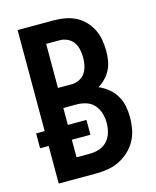

<svg xmlns="http://www.w3.org/2000/svg" viewBox="-111 -812 722 888"><g transform="rotate(-15 250.0 -367.5)"><path d="M59 0V-180H18V-251H59V-735H235Q261 -735 287.5 -730Q314 -725 337.5 -713Q361 -701 379.5 -681.5Q398 -662 409.5 -638.5Q421 -615 425.5 -588.5Q430 -562 430 -536Q430 -513 426.5 -490.5Q423 -468 413 -448Q403 -428 387.5 -411.5Q372 -395 352 -383Q377 -372 398 -355Q419 -338 432.5 -315Q446 -292 451.5 -265.5Q457 -239 457 -212Q457 -183 451.5 -154Q446 -125 432 -99.5Q418 -74 396 -54Q374 -34 348 -21.5Q322 -9 293 -4.5Q264 0 235 0ZM170 -428H235Q254 -428 272 -436.5Q290 -445 300.5 -461Q311 -477 315 -496Q319 -515 319 -534Q319 -553 315 -572Q311 -591 300.5 -606.5Q290 -622 272 -630.5Q254 -639 235 -639H170ZM170 -96H235Q258 -96 280 -103.5Q302 -111 317.5 -128Q333 -145 339.5 -168Q346 -191 346 -214Q346 -237 339.5 -259.5Q333 -282 318 -299.5Q303 -317 280.5 -324.5Q258 -332 235 -332H170V-251H259V-180H170Z"/></g></svg>

Font: Iosevka Curly
Style: Bold
Weight: 700
Monospace: yes
Designer: Belleve Invis
Foundry: Belleve Invis
Version: Version 22.1.2; ttfautohint (v1.8.4)